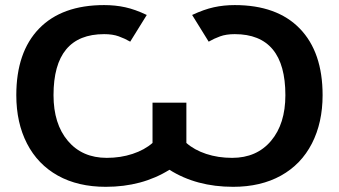

<svg xmlns="http://www.w3.org/2000/svg" viewBox="-20 -718 1320 748"><path d="M728.5 -659.7Q774.4 -681.2 813 -689.7Q851.6 -698.2 894.5 -698.2Q1059.1 -698.2 1147.9 -606.7Q1236.8 -515.1 1236.8 -347.2Q1236.8 -240.2 1195.1 -158.9Q1153.3 -77.6 1074.7 -33.9Q996.1 9.8 888.2 9.8Q745.1 9.8 640.1 -56.6Q533.7 9.8 392.1 9.8Q283.7 9.8 205.3 -33.9Q127 -77.6 85.2 -158.7Q43.5 -239.7 43.5 -347.2Q43.5 -515.1 132.3 -606.7Q221.2 -698.2 385.7 -698.2Q429.2 -698.2 468 -689.7Q506.8 -681.2 551.8 -659.7L487.3 -555.7Q466.3 -567.9 442.6 -576.4Q418.9 -585 385.7 -585Q188.5 -585 188.5 -347.2Q188.5 -235.4 244.4 -169.2Q300.3 -103 396 -103Q449.7 -103 496.3 -118.4Q543 -133.8 574.2 -161.1V-317.9H706.1V-161.1Q736.8 -133.8 783.2 -118.4Q829.6 -103 884.3 -103Q980 -103 1035.9 -169.2Q1091.8 -235.4 1091.8 -347.2Q1091.8 -585 894.5 -585Q861.3 -585 837.6 -576.4Q814 -567.9 793 -555.7Z"/></svg>

Font: Liberation Sans
Style: Bold
Weight: 700
Designer: Steve Matteson
Foundry: Ascender Corporation
Version: Version 2.1.5